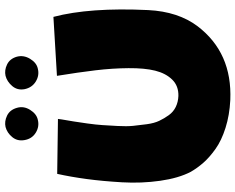

<svg xmlns="http://www.w3.org/2000/svg" viewBox="-106 -858 934 762"><g transform="rotate(-90 361.0 -477.0)"><path d="M186 -847Q181 -875 198 -895.5Q215 -916 238 -922Q260 -927 283 -916Q306 -905 314 -877Q322 -850 306 -824.5Q290 -799 267 -794Q240 -787 215.5 -802Q191 -817 186 -847ZM388 -847Q383 -875 400.5 -895.5Q418 -916 441 -922Q463 -927 486 -916Q509 -905 517 -877Q524 -850 508.5 -824.5Q493 -799 470 -794Q443 -787 418.5 -802Q394 -817 388 -847ZM441 -718 675 -732Q713 -588 702 -356Q696 -237 638 -160Q533 -22 345 -30Q285 -33 234.5 -49Q184 -65 150.5 -89Q117 -113 96 -137Q75 -161 60 -187Q35 -235 24.5 -308.5Q14 -382 18.5 -459.5Q23 -537 31.5 -600Q40 -663 52 -717L270 -714Q269 -709 268 -699Q263 -669 260 -651.5Q257 -634 252 -597.5Q247 -561 245.5 -537Q244 -513 242 -477Q240 -441 242.5 -416Q245 -391 249 -361.5Q253 -332 262.5 -312Q272 -292 285 -274Q298 -256 317.5 -246.5Q337 -237 361 -236Q401 -235 426 -260.5Q451 -286 461.5 -328Q472 -370 471.5 -434Q471 -498 463 -565Q455 -632 441 -718Z"/></g></svg>

Font: LONDON PRESLEY
Style: Regular
Weight: 400
Version: Version 001.000